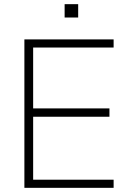

<svg xmlns="http://www.w3.org/2000/svg" viewBox="-20 -901 622 921"><path d="M97 0V-712H525V-673H139V-381H505V-341H139V-39H525V0ZM290 -881H355V-817H290Z"/></svg>

Font: Muli ExtraLight
Style: Regular
Weight: 250
Designer: Vernon Adams
Foundry: Vernon Adams
Version: Version 2.100; ttfautohint (v1.8.1.43-b0c9)